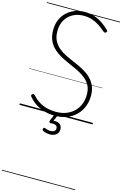

<svg xmlns="http://www.w3.org/2000/svg" viewBox="-309 -1538 1628 2562"><g transform="rotate(15 505.0 -257.5)"><path d="M494 19Q441 19 390 9.5Q339 0 291.5 -20Q244 -40 202 -71.5Q160 -103 125 -146Q117 -155 117.5 -162.5Q118 -170 127 -179Q136 -188 143.5 -188.5Q151 -189 164 -176Q206 -130 255.5 -98.5Q305 -67 364.5 -51Q424 -35 494 -35Q568 -35 630.5 -58Q693 -81 738.5 -124Q784 -167 809 -228Q834 -289 834 -364Q834 -435 808 -485.5Q782 -536 738 -573Q694 -610 638 -638.5Q582 -667 522 -692Q470 -715 420 -739.5Q370 -764 326 -794.5Q282 -825 248 -865Q214 -905 195 -958.5Q176 -1012 176 -1082Q176 -1162 203.5 -1225Q231 -1288 279.5 -1332.5Q328 -1377 390 -1400Q452 -1423 522 -1423Q601 -1423 663.5 -1400.5Q726 -1378 776 -1342.5Q826 -1307 868 -1266Q877 -1258 877 -1251Q877 -1244 869 -1235Q859 -1226 851 -1225.5Q843 -1225 832 -1233Q784 -1275 736.5 -1306Q689 -1337 636.5 -1353.5Q584 -1370 522 -1370Q458 -1370 405 -1349Q352 -1328 313.5 -1289.5Q275 -1251 254.5 -1198.5Q234 -1146 234 -1082Q234 -1005 261.5 -951Q289 -897 335 -859Q381 -821 437.5 -793.5Q494 -766 552 -741Q614 -716 674.5 -684.5Q735 -653 784 -610Q833 -567 862 -506.5Q891 -446 891 -364Q891 -280 862.5 -210Q834 -140 781 -88.5Q728 -37 655.5 -9Q583 19 494 19ZM490 277Q473 277 445.5 272Q418 267 394 252Q385 247 384 239Q383 231 387 223Q392 213 398.5 211Q405 209 414 213Q429 219 447.5 224.5Q466 230 488 230Q521 230 540 217Q559 204 559 176Q559 149 536.5 136.5Q514 124 471 129Q462 130 457 128.5Q452 127 448 122Q444 115 444.5 109Q445 103 448 94L489 -4H533L486 108L469 94Q508 83 540.5 89Q573 95 593 117Q613 139 613 176Q613 207 597.5 230Q582 253 554.5 265Q527 277 490 277ZM0 898H1010V908H0ZM0 -20H1010V0H0ZM0 -505H1010V-500H0ZM0 -1418H1010V-1408H0Z"/></g></svg>

Font: Playwrite FR Trad Guides
Style: Regular
Weight: 400
Designer: Veronika Burian, José Scaglione
Foundry: TypeTogether
Version: Version 1.003